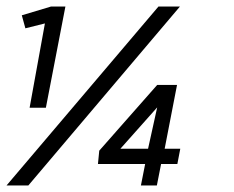

<svg xmlns="http://www.w3.org/2000/svg" viewBox="-26 -570 720 590"><path d="M61 0 527 -550H461L-6 0ZM41 -523 52 -483 112 -498 65 -239H115L175 -550H131ZM279 -107 275 -66H420L407 0H456L469 -66H519L528 -113H480L518 -309H457ZM457 -240 429 -113H344Z"/></svg>

Font: Cambay Devanagari
Style: Italic
Weight: 400
Italic angle: -11°
Designer: Pooja Saxena
Foundry: Pooja Saxena
Version: Version 1.018;PS 001.018;hotconv 1.0.70;makeotf.lib2.5.58329